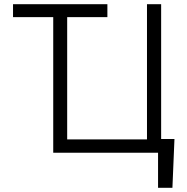

<svg xmlns="http://www.w3.org/2000/svg" viewBox="-20 -727 888 914"><path d="M491.2 -645.5H299.8V-63.5H679.7V-707H747.1V-65.4H810.5L800.8 167H732.4V0H233.4V-645.5H42V-707H491.2Z"/></svg>

Font: Pretendard JP Light
Style: Regular
Weight: 300
Designer: Base glyphs from Inter by Rasmus Andersson; Hangeul glyphs from Noto Sans CJK(Source Han Sans) by Jang Soo-young and Kan
Foundry: Kil Hyung-jin
Version: Version 1.309